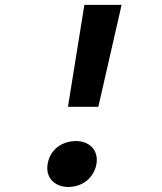

<svg xmlns="http://www.w3.org/2000/svg" viewBox="-20 -750 660 784"><path d="M381.5 -314 476.5 -730H324.5L257.5 -314ZM175 -83C163.5 -24.5 204 13.5 259 13.5C313 13.5 361.5 -20 373.5 -78C384.5 -137 344.5 -174 290.5 -174C235.5 -174 186 -142 175 -83Z"/></svg>

Font: Monaspace Krypton
Style: Bold Italic
Weight: 700
Italic angle: -11°
Designer: Riley Cran & the Lettermatic Team
Foundry: Lettermatic
Version: Version 1.101 (Monaspace Krypton)